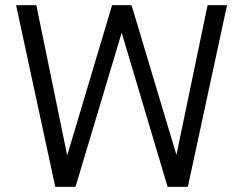

<svg xmlns="http://www.w3.org/2000/svg" viewBox="-20 -720 937 740"><path d="M271 0H193L42 -700H120L239 -121L412 -700H487L660 -123L780 -700H855L704 0H626L449 -594Z"/></svg>

Font: Red Hat Text
Style: Regular
Weight: 400
Designer: Pentagram / MCKL
Foundry: Pentagram / MCKL
Version: Version 1.005; Red Hat Text